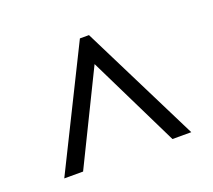

<svg xmlns="http://www.w3.org/2000/svg" viewBox="-72 -792 595 537"><g transform="rotate(-20 225.0 -523.5)"><path d="M211 -700H238L414 -347H358L213 -643H237L92 -347H36Z"/></g></svg>

Font: Pathway Extreme Condensed ExtraLight
Style: Regular
Weight: 250
Width: 3
Version: Version 1.001;gftools[0.9.26]